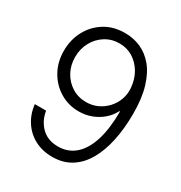

<svg xmlns="http://www.w3.org/2000/svg" viewBox="-174 -863 942 998"><g transform="rotate(30 296.5 -363.5)"><path d="M281.2 9.8Q222.2 9.8 176.3 -14.4Q130.4 -38.6 101.8 -82Q73.2 -125.5 66.4 -182.6H134.3Q143.6 -125.5 181.2 -88.6Q218.8 -51.8 280.3 -51.8Q340.8 -51.8 383.1 -89.4Q425.3 -127 447.3 -198.2Q469.2 -269.5 469.2 -370.6H465.3Q449.2 -338.4 421.4 -314.5Q393.6 -290.5 357.9 -277.1Q322.3 -263.7 282.2 -263.7Q220.7 -263.7 169.7 -294.2Q118.7 -324.7 88.6 -378.2Q58.6 -431.6 58.6 -499.5Q58.6 -565.4 87.9 -619.9Q117.2 -674.3 169.7 -706.3Q222.2 -738.3 292 -737.3Q339.8 -737.3 383.5 -718.3Q427.2 -699.2 461.2 -658.7Q495.1 -618.2 514.9 -553Q534.7 -487.8 534.7 -395Q534.7 -306.6 519 -232.7Q503.4 -158.7 472.2 -104.2Q440.9 -49.8 393.3 -20Q345.7 9.8 281.2 9.8ZM291 -324.7Q327.6 -324.7 358.9 -339.1Q390.1 -353.5 413.3 -378.7Q436.5 -403.8 448.2 -436.3Q460 -468.8 457 -504.4Q453.1 -554.2 430.7 -592.8Q408.2 -631.3 372.3 -653.8Q336.4 -676.3 291.5 -676.3Q244.1 -676.3 206.5 -652.6Q168.9 -628.9 147.2 -588.9Q125.5 -548.8 125.5 -500Q125.5 -450.7 147.2 -411.1Q168.9 -371.6 206.5 -348.1Q244.1 -324.7 291 -324.7Z"/></g></svg>

Font: Inter 18pt Light
Style: Regular
Weight: 300
Designer: Rasmus Andersson
Foundry: rsms
Version: Version 4.001;git-66647c0bb